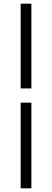

<svg xmlns="http://www.w3.org/2000/svg" viewBox="-20 -770 282 1040"><path d="M92 -750V-291H150V-750ZM92 -214V250H150V-214Z"/></svg>

Font: Cambridge Sans
Style: Regular
Weight: 400
Version: Version 2.020;PS 002.020;hotconv 1.0.88;makeotf.lib2.5.64775